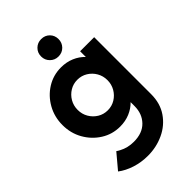

<svg xmlns="http://www.w3.org/2000/svg" viewBox="-246 -695 1006 1006"><g transform="rotate(-45 257.0 -192.0)"><path d="M127.8 87.5Q136.8 93.8 146.5 98.6Q182.6 118.1 227.8 118.1Q291.7 118.1 327.1 81.6Q362.5 45.1 362.5 -11.8V-41Q338.9 -16.7 305.9 -2.8Q272.9 11.1 233.3 11.1Q175.7 11.1 128.5 -18.8Q81.2 -48.6 53.1 -98.3Q25 -147.9 25 -208.3Q25 -268.8 53.1 -318.8Q81.2 -368.8 128.5 -398.3Q175.7 -427.8 233.3 -427.8Q273.6 -427.8 306.9 -413.5Q340.3 -399.3 363.9 -374.3V-416.7H468.1V5.6Q468.1 73.6 434.7 122.2Q401.4 170.8 346.5 196.5Q291.7 222.2 227.8 222.2Q179.2 222.2 135.1 208Q91 193.8 59 169.4ZM247.9 -95.1Q278.5 -95.1 303.5 -110.4Q328.5 -125.7 343.4 -151.4Q358.3 -177.1 358.3 -208.3Q358.3 -239.6 343.4 -265.3Q328.5 -291 303.5 -306.2Q278.5 -321.5 247.9 -321.5Q217.4 -321.5 192.4 -306.2Q167.4 -291 152.4 -265.3Q137.5 -239.6 137.5 -208.3Q137.5 -177.1 152.4 -151.4Q167.4 -125.7 192.4 -110.4Q217.4 -95.1 247.9 -95.1ZM264.6 -477.1Q237.5 -477.1 218.8 -495.8Q200 -514.6 200 -541.7Q200 -569.4 218.8 -587.8Q237.5 -606.2 264.6 -606.2Q292.4 -606.2 310.8 -587.8Q329.2 -569.4 329.2 -541.7Q329.2 -514.6 310.8 -495.8Q292.4 -477.1 264.6 -477.1Z"/></g></svg>

Font: co2trust
Style: Bold
Weight: 700
Designer: Kristian Moeller
Foundry: Dicotype
Version: Version 1.000